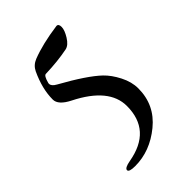

<svg xmlns="http://www.w3.org/2000/svg" viewBox="-187 -487 749 749"><g transform="rotate(-45 187.5 -113.0)"><path d="M102 189Q68 189 68 177.5Q68 166 101 160Q245 135 245 0Q245 -98 108 -167Q58 -192 58 -222Q58 -281 89 -347Q100 -370 125 -380Q184 -403 271 -415H272Q283 -415 283 -398Q283 -381 267 -355Q251 -329 232 -325Q177 -314 110 -312Q100 -312 92 -282Q91 -280 91 -276Q91 -263 111 -252Q219 -192 263 -150Q287 -127 306 -90Q325 -53 325 -17Q325 74 254.5 131.5Q184 189 102 189Z"/></g></svg>

Font: EB Garamond
Style: Regular
Weight: 400
Version: Version 0.012